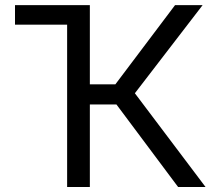

<svg xmlns="http://www.w3.org/2000/svg" viewBox="-20 -748 865 768"><path d="M292.5 -727.5V-649.4H40V-727.5ZM248.5 0V-727.5H339.4V-410.6H441.4L680.2 -727.5H790.5L519.5 -375L802.2 0H692.4L445.8 -330.1H339.4V0Z"/></svg>

Font: Inter 20pt
Style: Regular
Weight: 400
Version: Version 4.001;git-66647c0bb